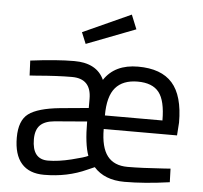

<svg xmlns="http://www.w3.org/2000/svg" viewBox="-53 -795 910 861"><g transform="rotate(5 402.0 -365.0)"><path d="M710 -65 739 -67 741 -6Q628 10 538 10Q448 10 400 -44L368 -30Q281 10 176 10Q109 10 74.5 -29.5Q40 -69 40 -146Q40 -223 81 -253.5Q122 -284 221 -294L350 -306V-347Q350 -438 263 -438Q197 -438 104 -430L73 -428L70 -495Q189 -510 267 -510Q369 -510 402 -437Q450 -510 554.5 -510Q659 -510 709 -453.5Q759 -397 759 -276L755 -218H425Q425 -136 455 -97Q485 -58 546.5 -58Q608 -58 710 -65ZM188 -55Q234 -55 293 -69.5Q352 -84 367 -92Q348 -143 348 -245L202 -233Q158 -229 137.5 -208Q117 -187 117 -145Q117 -55 188 -55ZM425 -279H684Q684 -368 654.5 -405.5Q625 -443 558.5 -443Q492 -443 458.5 -404Q425 -365 425 -279ZM290 -642 506 -740 532 -676 311 -591Z"/></g></svg>

Font: Titillium Web[RUS by Daymarius]
Style: Regular
Weight: 400
Designer: Cyrillization by Daymarius
Foundry: Cyrillization by Daymarius
Version: Version 1.002 September 11, 2018